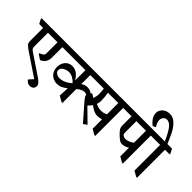

<svg xmlns="http://www.w3.org/2000/svg" viewBox="-79 -1882 2961 2961"><g transform="rotate(45 1401.0 -401.5)"><path d="M650 136Q650 170 627.5 190.5Q605 211 568 211Q513 211 480 161V159L544 88L204 -140Q149 -177 124 -198Q99 -219 90.5 -236.5Q82 -254 82 -280V-568H-3L-40 -639V-657H569L608 -585V-568H502V-344Q502 -274 471.5 -236.5Q441 -199 398 -183L316 -238V-250Q357 -266 376.5 -281Q396 -296 396 -324V-568H188V-267Q188 -242 196.5 -227.5Q205 -213 231 -195L529 5Q601 52 625.5 79.5Q650 107 650 136Z M1205 -406Q1252 -406 1285.5 -389.5Q1319 -373 1345 -343L1302 -288Q1272 -322 1235 -322Q1204 -322 1175 -307Q1146 -292 1111 -264V41H1093L1002 -11L1009 -175L1006 -176Q963 -142 926.5 -124.5Q890 -107 843 -107Q792 -107 750 -129.5Q708 -152 683.5 -194.5Q659 -237 659 -295Q659 -340 677.5 -380.5Q696 -421 732 -446Q768 -471 817 -471Q880 -471 925 -436Q970 -401 1004 -344L1005 -568H605L568 -639V-657H1223L1261 -585V-568H1111V-372Q1161 -405 1205 -405ZM807 -197Q904 -197 1003 -282V-289Q979 -319 936.5 -343.5Q894 -368 850 -369Q818 -369 784.5 -358Q751 -347 729 -324.5Q707 -302 707 -271Q707 -239 737.5 -218Q768 -197 808 -197Z M1930 -585V-568H1828V42H1809L1722 -8V-213H1720Q1678 -198 1630 -198Q1558 -198 1471 -268H1467Q1446 -237 1411 -204L1623 4L1565 47L1341 -209Q1305 -252 1293 -270Q1281 -288 1281 -311Q1281 -334 1298.5 -356Q1316 -378 1335 -389L1392 -351Q1400 -366 1407 -396Q1414 -426 1414 -456Q1414 -509 1406 -568H1220L1183 -639V-657H1893ZM1604 -296Q1676 -296 1721 -322V-568H1496Q1503 -533 1507 -488Q1511 -443 1511 -405Q1511 -363 1497 -326Q1521 -313 1550.5 -304.5Q1580 -296 1606 -296Z M2533 -585V-568H2431V42H2412L2325 -8V-196H2323Q2267 -160 2207 -160Q2175 -160 2143.5 -183Q2112 -206 2071 -248Q2038 -281 2024 -306.5Q2010 -332 2010 -362V-568H1928L1891 -639V-657H2495ZM2188 -253Q2224 -253 2260.5 -268.5Q2297 -284 2325 -306V-568H2116V-323Q2116 -284 2137 -269Q2158 -254 2188 -254Z M2842 -585V-568H2740V42H2722L2634 -8V-568H2529L2492 -639V-657H2647Q2600 -767 2548 -843Q2496 -919 2435 -919Q2397 -919 2375 -892Q2353 -865 2353 -829Q2353 -799 2366 -768.5Q2379 -738 2395 -718V-716L2348 -692Q2303 -724 2270.5 -771Q2238 -818 2238 -871Q2238 -908 2259 -941Q2280 -974 2317.5 -994Q2355 -1014 2404 -1014Q2476 -1014 2532 -959Q2588 -904 2624 -833.5Q2660 -763 2704 -657H2804Z"/></g></svg>

Font: Martel
Style: Bold
Weight: 700
Designer: Dan Reynolds
Foundry: Dan Reynolds
Version: Version 1.001; ttfautohint (v1.1) -l 5 -r 5 -G 72 -x 0 -D la